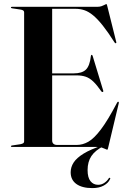

<svg xmlns="http://www.w3.org/2000/svg" viewBox="-20 -734 634 959"><path d="M215 -367.5H348.5Q389.5 -367.5 409 -386.2Q428.5 -405 434 -454.5Q434.5 -458 435.5 -459Q436.5 -460 437.5 -460Q441.5 -460 443 -454L495.5 -281.5Q496.5 -278.5 495.8 -276.8Q495 -275 493.5 -274.5Q492.5 -274.5 491 -274.5Q489.5 -274.5 487 -276.5Q464.5 -309 446.2 -326.5Q428 -344 408.2 -350.8Q388.5 -357.5 361.5 -357.5H215ZM34.5 -696.5Q34.5 -698 35.8 -699Q37 -700 39.5 -700H466.5Q478 -700 487.2 -703.2Q496.5 -706.5 502.8 -710Q509 -713.5 511 -713.5Q512.5 -713.5 513.5 -711.8Q514.5 -710 516 -703L560.5 -525Q561.5 -521.5 560.8 -520Q560 -518.5 558.5 -518Q557.5 -517.5 556 -518.2Q554.5 -519 552.5 -521.5Q519.5 -573.5 493.5 -606.2Q467.5 -639 445 -657.5Q422.5 -676 401.5 -683Q380.5 -690 357 -690H240.5V-32.5Q240.5 -21.5 247 -15.8Q253.5 -10 265.5 -10H363Q393 -10 421.5 -26.2Q450 -42.5 484.2 -87.8Q518.5 -133 565 -221.5Q567 -224 568.2 -225.2Q569.5 -226.5 571 -225.5Q573 -225.5 573.5 -223.5Q574 -221.5 573 -217.5L520.5 2.5Q519 9.5 518 11.5Q517 13.5 515.5 13.5Q512.5 13.5 505.8 10Q499 6.5 488.8 3.2Q478.5 0 463 0H39.5Q37 0 35.8 -1Q34.5 -2 34.5 -3.5Q34.5 -6.5 40.5 -7.5L81 -13.5Q91 -15.5 95.8 -18.5Q100.5 -21.5 100.5 -27.5V-672.5Q100.5 -678.5 95.8 -681.8Q91 -685 81 -686.5L40.5 -692.5Q34.5 -693.5 34.5 -696.5ZM494 -8.5 497 -4Q455.5 17 436.5 45.5Q417.5 74 417.5 115.5Q417.5 153 432 171Q446.5 189 470 189Q487 189 501 179.5Q515 170 522.5 157.5Q524 155 525.8 154.2Q527.5 153.5 529 154.5Q530.5 155 530.8 157Q531 159 529 162Q521 180 498.2 192.8Q475.5 205.5 441.5 205.5Q390 205.5 361.5 185Q333 164.5 333 126.5Q333 100.5 348 77.5Q363 54.5 398 33Q433 11.5 494 -8.5Z"/></svg>

Font: Fraunces 120pt SemiBold
Style: Regular
Weight: 600
Version: Version 1.000;[b76b70a41]